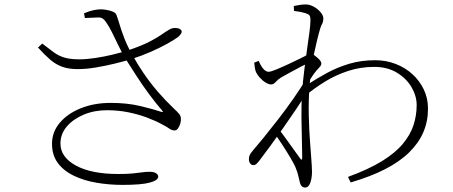

<svg xmlns="http://www.w3.org/2000/svg" viewBox="-20 -801 2040 864"><path d="M478 -338Q552 -338 610.5 -324Q669 -310 705 -298Q718 -294 710 -303Q680 -338 651.5 -376.5Q623 -415 596 -456.5Q569 -498 542 -541Q525 -571 511 -600Q497 -629 484 -655.5Q471 -682 456 -703Q443 -723 424 -722.5Q405 -722 362 -720L358 -741Q384 -752 402.5 -755.5Q421 -759 432 -759Q453 -759 476.5 -752.5Q500 -746 504 -734Q511 -715 519 -688Q527 -661 540 -627.5Q553 -594 575 -555Q598 -513 627 -470.5Q656 -428 690 -388.5Q724 -349 761 -314Q779 -297 786 -288.5Q793 -280 794 -269Q795 -257 791 -244Q787 -231 780.5 -222.5Q774 -214 766 -214Q753 -214 741.5 -222.5Q730 -231 710 -241Q679 -258 640 -272.5Q601 -287 556 -296Q511 -305 461 -305Q404 -305 356.5 -285Q309 -265 280.5 -231.5Q252 -198 252 -155Q252 -94 321.5 -56Q391 -18 512 -18Q552 -18 577 -20.5Q602 -23 619.5 -25.5Q637 -28 653 -28Q672 -28 682 -21.5Q692 -15 692 -6Q692 10 655 20.5Q618 31 531 31Q472 31 415.5 21.5Q359 12 313.5 -9.5Q268 -31 241 -66.5Q214 -102 214 -154Q214 -207 249 -248.5Q284 -290 344 -314Q404 -338 478 -338ZM555 -574Q617 -595 652 -613Q687 -631 706.5 -645Q726 -659 742 -668Q755 -676 771.5 -675Q788 -674 795 -666Q800 -659 795.5 -651Q791 -643 782 -635Q766 -623 734 -605Q702 -587 660 -568.5Q618 -550 571 -535Q542 -526 499.5 -515.5Q457 -505 412.5 -497.5Q368 -490 330 -490Q289 -490 260 -500.5Q231 -511 206 -532.5Q181 -554 151 -587L170 -605Q200 -582 221.5 -566Q243 -550 269.5 -542Q296 -534 337 -534Q369 -534 409 -540Q449 -546 488 -555.5Q527 -565 555 -574Z M1360 -375 1363 -420Q1406 -448 1452 -473Q1498 -498 1551.5 -514Q1605 -530 1669 -530Q1717 -530 1760 -513.5Q1803 -497 1835.5 -467.5Q1868 -438 1887 -398.5Q1906 -359 1906 -312Q1906 -255 1885 -206Q1864 -157 1821 -115Q1778 -73 1712.5 -39.5Q1647 -6 1558 20L1546 -5Q1639 -39 1699 -76Q1759 -113 1793 -154Q1827 -195 1841 -238.5Q1855 -282 1855 -328Q1855 -369 1832 -408.5Q1809 -448 1766 -474Q1723 -500 1664 -500Q1602 -500 1546 -481.5Q1490 -463 1443 -434Q1396 -405 1360 -375ZM1246 -453Q1230 -443 1220.5 -432Q1211 -421 1200 -421Q1189 -421 1174.5 -430Q1160 -439 1147.5 -453.5Q1135 -468 1130 -482Q1127 -493 1126 -502Q1125 -511 1124 -519L1144 -527Q1155 -502 1166 -490Q1177 -478 1189 -478Q1198 -478 1222.5 -488Q1247 -498 1276 -511.5Q1305 -525 1329.5 -537Q1354 -549 1362 -554Q1371 -559 1375.5 -560Q1380 -561 1388 -557Q1399 -550 1412.5 -537.5Q1426 -525 1426 -515Q1426 -507 1418.5 -499.5Q1411 -492 1402 -481Q1396 -474 1389.5 -464.5Q1383 -455 1376 -444Q1369 -433 1361 -422L1365 -479Q1370 -487 1374.5 -499Q1379 -511 1383 -525Q1359 -514 1335 -501.5Q1311 -489 1288.5 -476.5Q1266 -464 1246 -453ZM1211 -206 1229 -228Q1247 -204 1267 -176.5Q1287 -149 1304 -125Q1321 -101 1330 -89Q1340 -74 1340 -94Q1340 -125 1338.5 -171.5Q1337 -218 1336.5 -273Q1336 -328 1339 -381Q1343 -437 1349.5 -487.5Q1356 -538 1362 -581Q1368 -624 1372.5 -656.5Q1377 -689 1377 -710Q1377 -727 1372 -732.5Q1367 -738 1354 -742Q1344 -745 1331.5 -747.5Q1319 -750 1303 -752L1302 -774Q1313 -776 1327 -778.5Q1341 -781 1356 -781Q1374 -781 1392.5 -770.5Q1411 -760 1423 -745.5Q1435 -731 1435 -718Q1435 -703 1428.5 -691.5Q1422 -680 1414 -648Q1411 -636 1405.5 -614Q1400 -592 1393.5 -561Q1387 -530 1381.5 -492.5Q1376 -455 1373 -414Q1368 -348 1369.5 -282.5Q1371 -217 1375 -165Q1379 -113 1381 -84Q1382 -69 1383 -55Q1384 -41 1384 -26Q1384 -14 1381.5 2Q1379 18 1372 30.5Q1365 43 1353 43Q1344 43 1337.5 36.5Q1331 30 1328 14Q1324 -3 1321 -15Q1318 -27 1312 -42Q1307 -57 1289 -87.5Q1271 -118 1249.5 -151Q1228 -184 1211 -206ZM1361 -451 1356 -377Q1337 -346 1310 -306Q1283 -266 1254 -224.5Q1225 -183 1197 -145Q1169 -107 1147 -78Q1140 -69 1134 -63.5Q1128 -58 1120 -58Q1111 -58 1105.5 -66Q1100 -74 1100 -84Q1100 -95 1103.5 -103Q1107 -111 1120 -126Q1135 -143 1165.5 -180.5Q1196 -218 1232.5 -265Q1269 -312 1303 -361Q1337 -410 1361 -451Z"/></svg>

Font: Early Summer Mincho VF
Style: Regular
Weight: 250
Designer: GuiWonder
Version: Version 1.002